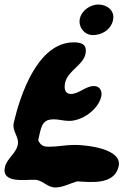

<svg xmlns="http://www.w3.org/2000/svg" viewBox="-27 -774 545 848"><path d="M326 -693C317 -655 346 -619 383 -619C421 -619 462 -641 472 -684C482 -727 446 -754 407 -754C374 -754 335 -730 326 -693ZM-5 -37C-23 39 89 18 128 20C163 22 181 54 218 54C250 54 282 36 314 27C371 30 478 45 497 -39C515 -118 353 -134 302 -134C264 -134 228 -126 192 -126C164 -126 155 -130 142 -153C142 -158 148 -182 149 -187C158 -226 168 -247 210 -247C234 -247 254 -240 279 -240C334 -240 406 -288 420 -347C426 -371 414 -394 388 -394C351 -394 322 -359 286 -359C259 -359 255 -384 261 -410C273 -461 339 -486 350 -534C360 -576 335 -587 299 -587C137 -587 61 -348 34 -233C25 -192 60 -170 51 -132C42 -95 4 -74 -5 -37Z"/></svg>

Font: Charger
Style: OversprayIt
Weight: 400
Designer: Jasper
Foundry: Cannot Into Space Fonts
Version: Version 0.980